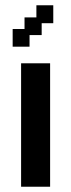

<svg xmlns="http://www.w3.org/2000/svg" viewBox="-20 -696 271 728"><path d="M60 12V-456H170V12ZM28 -519V-586H73V-630H118V-676H182V-608H138V-563H92V-519Z"/></svg>

Font: Pixelify Sans Medium
Style: Regular
Weight: 500
Designer: Stefie Justprince
Foundry: Typecalism Foundryline
Version: Version 1.000;February 13, 2025;FontCreator 15.0.0.3015 64-b